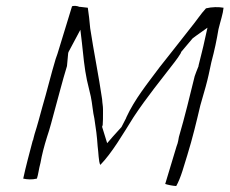

<svg xmlns="http://www.w3.org/2000/svg" viewBox="-20 -614 771 645"><path d="M167 -416C151 -363 138 -308 122 -254C114 -225 106 -194 96 -163C93 -153 92 -146 91 -143L90 -142C78 -96 67 -56 58 -14C71 -11 88 -10 104 -14C109 -29 110 -45 116 -67C121 -95 128 -122 138 -154C148 -183 155 -212 163 -241C177 -291 189 -340 205 -392C206 -404 208 -421 209 -435L210 -439L250 -514L255 -472C259 -433 264 -382 272 -345L285 -290C290 -267 292 -236 297 -216C302 -185 306 -155 308 -123C311 -103 311 -70 317 -60C356 -100 392 -162 429 -221C474 -289 521 -346 567 -406L578 -421C584 -430 587 -435 587 -435L589 -440L627 -485L639 -494L677 -521L668 -481C662 -452 655 -427 647 -394V-392C641 -377 637 -367 634 -358C618 -293 601 -222 581 -154C579 -145 579 -137 573 -122L535 4C544 7 558 10 572 11C579 -1 587 -21 593 -40L609 -92C627 -150 640 -205 653 -260L671 -323C680 -356 682 -368 690 -405C701 -446 708 -480 714 -516C721 -545 729 -567 731 -588C715 -591 692 -591 672 -586C655 -568 639 -543 620 -520C586 -476 552 -434 516 -388C476 -334 433 -282 404 -219V-218L388 -187L387 -186C378 -176 368 -165 359 -155L340 -133L323 -188L325 -194C326 -206 326 -220 326 -233V-247C326 -259 324 -264 323 -281C312 -357 295 -440 283 -519C281 -545 278 -566 275 -588L249 -591H247C237 -595 228 -595 222 -593L173 -433C171 -427 170 -424 167 -416Z"/></svg>

Font: SolarCharger
Style: 152
Weight: 100
Designer: Mew Too
Foundry: Cannot Into Space Fonts/KineticPlasma Fonts
Version: Version 1.100